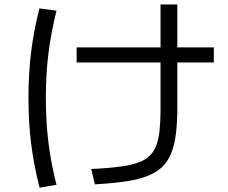

<svg xmlns="http://www.w3.org/2000/svg" viewBox="-20 -807 1040 877"><path d="M396.7 -35Q480.7 -39 537.7 -47.2Q594.6 -55.4 629.5 -72Q664.3 -88.7 682.5 -118.9Q700.6 -149 707 -196.8Q713.3 -244.7 713.3 -315V-786.7H790V-315Q790 -233 780.4 -174.5Q770.7 -116 747 -77.3Q723.4 -38.7 680.7 -15.7Q638 7.3 572.4 18.7Q506.7 30 413.3 35ZM330 -521.6V-590.4H956.7V-521.6ZM160.7 50.3Q134.7 -51.7 122.3 -150Q110 -248.3 110 -360Q110 -470.3 122 -568.2Q134 -666 160 -768.7L238.1 -758Q213.1 -658.7 201.2 -562.5Q189.4 -466.3 189.4 -360Q189.4 -252.7 201.2 -156.3Q213.1 -60 238.1 37Z"/></svg>

Font: M PLUS 1 Thin
Style: Regular
Weight: 100
Designer: Coji Morishita
Foundry: UNDERFOREST DESIGN
Version: Version 1.001